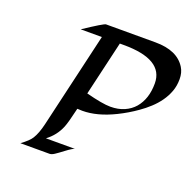

<svg xmlns="http://www.w3.org/2000/svg" viewBox="-124 -830 966 957"><g transform="rotate(20 359.0 -351.5)"><path d="M169.4 -636.2Q269 -702.6 279.8 -702.6H542Q658.2 -702.6 702.1 -631.3Q717.8 -606 717.8 -570.8Q717.8 -535.6 706.8 -505.9Q695.8 -476.1 677.2 -450Q658.7 -423.8 634 -401.1Q609.4 -378.4 582 -359.4Q537.1 -327.6 485.4 -302.2Q394 -257.3 315.9 -257.3Q302.7 -257.3 289.1 -258.3Q270.5 -178.2 260.3 -153.8Q238.8 -101.1 192.4 -66.4H346.2Q333.5 -63 304.2 -40.8Q274.9 -18.6 260.5 -9.3Q246.1 0 235.8 0H81.1Q121.1 -29.3 133.8 -50.3Q151.9 -79.1 164.1 -130.9L281.7 -636.2ZM309.6 -347.2Q397.9 -324.2 439.5 -324.2Q481 -324.2 512.9 -338.1Q544.9 -352.1 566.4 -377Q608.9 -427.2 608.9 -508.8Q608.9 -636.2 397.9 -636.2H377Z"/></g></svg>

Font: Fondamento
Style: Italic
Weight: 400
Italic angle: -12°
Version: Version 1.000